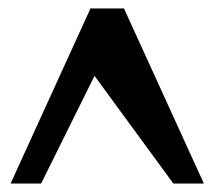

<svg xmlns="http://www.w3.org/2000/svg" viewBox="-20 -715 506 453"><path d="M461 -282H389L203 -536L77 -282H5L193 -694L192 -695H274L273 -694Z"/></svg>

Font: Bluu Next Cyrillic
Style: Bold
Weight: 700
Designer: Igor Stepanchenko
Foundry: Igor Stepanchenko
Version: Version 1.000